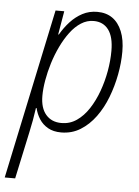

<svg xmlns="http://www.w3.org/2000/svg" viewBox="-85 -584 621 857"><g transform="rotate(5 225.0 -155.0)"><path d="M-31.2 231.9 129.9 -530.3H168.9L150.9 -424.8H153.8Q172.4 -457 196.3 -482.9Q220.2 -508.8 250.2 -524.7Q280.3 -540.5 316.4 -540.5Q356.4 -540.5 384.3 -521Q412.1 -501.5 427.5 -463.9Q442.9 -426.3 442.9 -373Q442.9 -323.2 432.9 -270.3Q422.9 -217.3 403.8 -167.5Q384.8 -117.7 355.5 -77.6Q326.2 -37.6 287.8 -13.9Q249.5 9.8 201.7 9.8Q167 9.8 142.8 -3.9Q118.7 -17.6 104.2 -40Q89.8 -62.5 83.5 -88.9H80.6Q77.1 -63.5 71.8 -33.7Q66.4 -3.9 60.5 22.5L15.6 231.9ZM199.7 -32.2Q237.3 -32.2 267.8 -53.2Q298.3 -74.2 321.8 -110.1Q345.2 -146 361.3 -190.4Q377.4 -234.9 385.7 -281.7Q394 -328.6 394 -372.6Q394 -435.1 370.4 -466.8Q346.7 -498.5 303.7 -498.5Q273.9 -498.5 247.6 -481.7Q221.2 -464.8 199.2 -435.5Q177.2 -406.2 159.7 -369.6Q142.1 -333 129.9 -293.5Q117.7 -253.9 111.1 -215.6Q104.5 -177.2 104.5 -145.5Q104.5 -91.3 129.9 -61.8Q155.3 -32.2 199.7 -32.2Z"/></g></svg>

Font: Open Sans SemiCondensed Light
Style: Italic
Weight: 300
Width: 4
Italic angle: -12°
Designer: Monotype Design Team
Foundry: Monotype Imaging Inc.
Version: Version 3.000